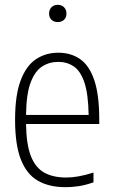

<svg xmlns="http://www.w3.org/2000/svg" viewBox="-20 -767 468 796"><path d="M251.5 9Q183.5 9 137 -17.8Q90.5 -44.5 66.5 -105.8Q42.5 -167 42.5 -270.5Q42.5 -373 65.8 -434Q89 -495 129.5 -521.8Q170 -548.5 221.5 -548.5Q273.5 -548.5 311.8 -522.2Q350 -496 370.8 -435Q391.5 -374 391.5 -270V-253H88Q89 -168.5 108 -120Q127 -71.5 163.8 -51.2Q200.5 -31 254.5 -31Q278.5 -31 305.5 -35.8Q332.5 -40.5 367.5 -51.5V-11Q334.5 0.5 306.5 4.8Q278.5 9 251.5 9ZM221.5 -510.5Q184.5 -510.5 154.8 -491.5Q125 -472.5 107 -424.8Q89 -377 88 -290.5H347.5Q346 -377 330 -424.8Q314 -472.5 286 -491.5Q258 -510.5 221.5 -510.5ZM219.5 -675.5Q203.5 -675.5 193.5 -685Q183.5 -694.5 183.5 -711Q183.5 -727 193.5 -737Q203.5 -747 219.5 -747Q235.5 -747 245.5 -737Q255.5 -727 255.5 -711Q255.5 -694.5 245.5 -685Q235.5 -675.5 219.5 -675.5Z"/></svg>

Font: Encode Sans Condensed ExtraLight
Style: Regular
Weight: 200
Width: 3
Designer: Multiple Designers
Foundry: Impallari Type
Version: Version 3.000; ttfautohint (v1.8.3) -l 8 -r 50 -G 200 -x 14 